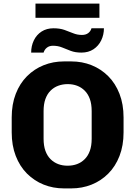

<svg xmlns="http://www.w3.org/2000/svg" viewBox="-20 -1036 750 1066"><path d="M335 10Q275 10 222.5 -11Q170 -32 130 -72Q90 -112 67.5 -170Q45 -228 45 -301V-384Q45 -457 67.5 -515Q90 -573 130 -613Q170 -653 222.5 -674Q275 -695 335 -695H376Q436 -695 488.5 -674Q541 -653 581 -613Q621 -573 643.5 -515Q666 -457 666 -384V-301Q666 -228 643.5 -170Q621 -112 581 -72Q541 -32 488.5 -11Q436 10 376 10ZM355 -116Q384 -116 408 -125Q432 -134 450.5 -152.5Q469 -171 479 -199Q489 -227 489 -266V-419Q489 -458 479 -486Q469 -514 450.5 -532.5Q432 -551 408 -560Q384 -569 356 -569Q328 -569 303.5 -560Q279 -551 260.5 -532.5Q242 -514 232 -486Q222 -458 222 -419V-266Q222 -227 232 -199Q242 -171 260.5 -152.5Q279 -134 303 -125Q327 -116 355 -116ZM177 -937V-1016H532V-937ZM153 -744Q153 -781 168 -812Q183 -843 211 -861Q239 -879 277 -879Q312 -879 337.5 -870Q363 -861 386 -851.5Q409 -842 435 -842Q456 -842 469.5 -852Q483 -862 488 -879H557Q557 -843 542 -812Q527 -781 499 -762.5Q471 -744 432 -744Q398 -744 373 -753.5Q348 -763 325 -772.5Q302 -782 274 -782Q254 -782 240.5 -771.5Q227 -761 222 -744Z"/></svg>

Font: Chivo Medium
Style: Bold
Weight: 700
Version: Version 2.002